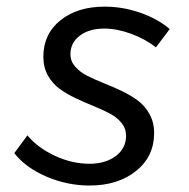

<svg xmlns="http://www.w3.org/2000/svg" viewBox="-20 -552 570 578"><path d="M250 6.5Q182 6.5 119.5 -20.5Q57 -47.5 23 -91L62.5 -144.5Q93.5 -107 145.2 -83Q197 -59 249 -59Q297.5 -59 328.5 -82.2Q359.5 -105.5 359.5 -143.5Q359.5 -165 345.8 -182Q332 -199 310 -210.5Q288 -222 261.5 -232.8Q235 -243.5 208.5 -256Q182 -268.5 160 -284.2Q138 -300 124.2 -324.8Q110.5 -349.5 110.5 -381Q110.5 -449.5 161.8 -490.8Q213 -532 295 -532Q351 -532 403.5 -513.2Q456 -494.5 491 -464.5L449.5 -409.5Q416.5 -435 374.2 -450.5Q332 -466 293 -466Q249 -466 220.5 -444.8Q192 -423.5 192 -388.5Q192 -368 206 -351.8Q220 -335.5 242 -324.2Q264 -313 291 -302.2Q318 -291.5 345 -278.8Q372 -266 394 -250Q416 -234 430 -208.8Q444 -183.5 444 -151.5Q444 -81 389.5 -37.2Q335 6.5 250 6.5Z"/></svg>

Font: Argentum Sans Light
Style: Italic
Weight: 300
Italic angle: -11.3°
Designer: Julieta Ulanovsky (font), Owen Earl (portions from Jones font), Cristiano Sobral (main changes and remaster)
Foundry: Julieta Ulanovsky (font), Owen Earl (portions from Jones font), Cristiano Sobral (main changes and remaster)
Version: Version 3.127